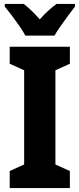

<svg xmlns="http://www.w3.org/2000/svg" viewBox="-20 -950 401 970"><path d="M333 0H29V-86L102 -119V-595L29 -628V-714H333V-628L260 -595V-119L333 -86ZM108 -770Q98 -790 79 -817.5Q60 -845 39.5 -872Q19 -899 4 -917V-930H100Q139 -900 181 -852Q204 -878 224.5 -896.5Q245 -915 265 -930H359V-917Q344 -898 324.5 -871.5Q305 -845 286 -818Q267 -791 255 -770Z"/></svg>

Font: Noto Sans Condensed ExtraBold
Style: Regular
Weight: 800
Width: 3
Designer: Monotype Design Team
Foundry: Monotype Imaging Inc.
Version: Version 2.013; ttfautohint (v1.8.4.7-5d5b)